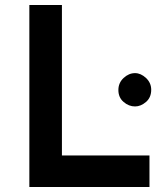

<svg xmlns="http://www.w3.org/2000/svg" viewBox="-20 -752 673 772"><path d="M98 -732H229V-127H581V0H98ZM456 -390Q456 -419 477 -438.5Q498 -458 523 -458Q546 -458 567 -438.5Q588 -419 588 -391Q588 -360 567 -342Q546 -324 523 -324Q498 -324 477 -342Q456 -360 456 -390Z"/></svg>

Font: Reem Kufi Fun SemiBold
Style: Regular
Weight: 600
Designer: Khaled Hosny
Version: Version 1.005